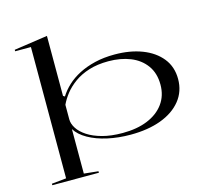

<svg xmlns="http://www.w3.org/2000/svg" viewBox="-128 -895 1353 1246"><g transform="rotate(-15 548.5 -272.5)"><path d="M73 200V190L171 180V-702H65V-712L290 -745V-342L301 -335Q324 -372 359 -404.5Q394 -437 441.5 -461.5Q489 -486 549 -500.5Q609 -515 682 -515Q786 -515 866.5 -484Q947 -453 993.5 -395Q1040 -337 1040 -255Q1040 -172 991 -111Q942 -50 854.5 -17.5Q767 15 650 15Q568 15 495.5 -1Q423 -17 369 -47.5Q315 -78 290 -119V180L386 190V200ZM603 -9Q699 -9 770 -38Q841 -67 880.5 -121Q920 -175 920 -249Q920 -326 882 -378.5Q844 -431 779 -457Q714 -483 632 -483Q558 -483 501 -465Q444 -447 402.5 -417Q361 -387 333.5 -352Q306 -317 290 -282V-184Q290 -155 309.5 -124Q329 -93 368.5 -67Q408 -41 466.5 -25Q525 -9 603 -9Z"/></g></svg>

Font: Kalnia Expanded Light
Style: Regular
Weight: 300
Width: 7
Designer: Frida Medrano
Foundry: Frida Medrano
Version: Version 1.105